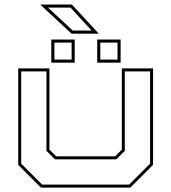

<svg xmlns="http://www.w3.org/2000/svg" viewBox="-20 -850 776 870"><path d="M165.5 0 62.5 -103V-540H204V-172L234.5 -141.5H501.5L532 -172V-540H673.5V-103L570.5 0ZM171 -13.5H565L660 -108.5V-526.5H545.5V-166.5L507 -128H229L190.5 -166.5V-526.5H76V-108.5ZM420.5 -566V-671H526.5V-566ZM212.5 -566V-671H318.5V-566ZM226.5 -580H304.5V-657H226.5ZM434.5 -580H512.5V-657H434.5ZM427.5 -697.5H304L162 -829.5H305.5ZM395.5 -711.5 299.5 -815.5H197.5L309.5 -711.5Z"/></svg>

Font: Tourney Expanded Thin
Style: Regular
Weight: 100
Width: 7
Designer: Tyler Finck
Foundry: Etcetera Type Co
Version: Version 1.010; ttfautohint (v1.8.3)